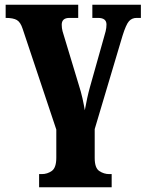

<svg xmlns="http://www.w3.org/2000/svg" viewBox="-20 -556 618 815"><path d="M146 239V183H157Q181 183 200 169.5Q219 156 219 113V-6L76 -434Q67 -462 51.5 -471Q36 -480 4 -480V-536H312V-480H275Q242 -480 242 -451Q242 -437 245.5 -423.5Q249 -410 252 -402L314 -197Q324 -166 330 -139Q336 -112 340 -88Q344 -111 350 -138.5Q356 -166 362 -187L420 -393Q425 -409 428.5 -423.5Q432 -438 432 -452Q432 -480 396 -480H372V-536H578V-480H560Q540 -480 527.5 -466Q515 -452 500 -404L382 -8V115Q382 157 401.5 170Q421 183 444 183H454V239Z"/></svg>

Font: Noto Serif SemiCondensed ExtraBold
Style: Regular
Weight: 800
Width: 4
Designer: Monotype Design Team
Foundry: Monotype Imaging Inc.
Version: Version 2.015